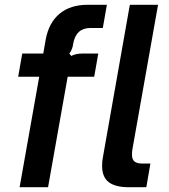

<svg xmlns="http://www.w3.org/2000/svg" viewBox="-20 -783 707 803"><path d="M62 0 144 -462H56L73 -559H161L171 -617Q184 -688 229 -725.5Q274 -763 347 -763H427L410 -666H358Q298 -666 286 -600Q284 -578 270 -559L278 -549Q297 -559 324 -559H391L374 -462H263L181 0ZM518 0Q463 0 435 -21Q407 -42 407 -90Q407 -110 411 -129L523 -763H641L534 -160Q532 -151 532 -136Q532 -117 542 -108Q552 -99 576 -99H609L592 0Z"/></svg>

Font: Open Sauce Sans SemiBold Italic
Style: Regular
Weight: 600
Italic angle: -10°
Designer: Alfredo Marco Pradil
Foundry: Creative Sauce Fz LLC
Version: Version 1.477